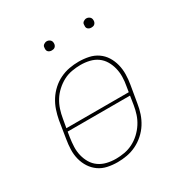

<svg xmlns="http://www.w3.org/2000/svg" viewBox="-163 -827 927 965"><g transform="rotate(-30 300.0 -344.5)"><path d="M246 8Q216 8 188 2Q160 -4 138 -19.5Q116 -35 101 -58Q86 -81 79 -108.5Q72 -136 73 -165Q74 -194 79 -223L95 -323Q100 -350 109 -377Q118 -404 133.5 -428.5Q149 -453 171 -473Q193 -493 219 -505.5Q245 -518 272.5 -523Q300 -528 327 -528Q357 -528 385 -522Q413 -516 435.5 -500.5Q458 -485 472.5 -462Q487 -439 494 -411.5Q501 -384 500.5 -355Q500 -326 495 -297L478 -197Q474 -170 465 -143Q456 -116 440.5 -91.5Q425 -67 402.5 -47Q380 -27 354 -14.5Q328 -2 300.5 3Q273 8 246 8ZM107 -269H469L474 -300Q479 -326 479.5 -352Q480 -378 474 -402.5Q468 -427 455.5 -448Q443 -469 423.5 -483Q404 -497 379 -503Q354 -509 327 -509Q303 -509 277 -504.5Q251 -500 228 -488Q205 -476 184.5 -457.5Q164 -439 150 -416.5Q136 -394 128 -369.5Q120 -345 116 -320ZM247 -11Q271 -11 296.5 -15.5Q322 -20 345.5 -32Q369 -44 389 -62.5Q409 -81 423.5 -103.5Q438 -126 446 -150.5Q454 -175 458 -200L466 -251H104L99 -220Q95 -194 94 -168Q93 -142 99 -117.5Q105 -93 117.5 -72Q130 -51 150 -37Q170 -23 195 -17Q220 -11 247 -11ZM469 -644Q463 -644 457.5 -646Q452 -648 448 -652.5Q444 -657 443.5 -663.5Q443 -670 444 -676Q444 -681 446.5 -685Q449 -689 453 -691.5Q457 -694 461 -695.5Q465 -697 470 -697Q476 -697 481.5 -694.5Q487 -692 491 -687.5Q495 -683 496 -676.5Q497 -670 496 -664Q495 -659 492.5 -655Q490 -651 486.5 -648.5Q483 -646 478.5 -645Q474 -644 469 -644ZM239 -644Q233 -644 227.5 -646Q222 -648 218 -652.5Q214 -657 213.5 -663.5Q213 -670 214 -676Q214 -681 216.5 -685Q219 -689 223 -691.5Q227 -694 231 -695.5Q235 -697 240 -697Q246 -697 251.5 -694.5Q257 -692 261 -687.5Q265 -683 266 -676.5Q267 -670 266 -664Q265 -659 262.5 -655Q260 -651 256.5 -648.5Q253 -646 248.5 -645Q244 -644 239 -644Z"/></g></svg>

Font: Iosevka HT Thin Extended
Style: Italic
Weight: 100
Width: 7
Italic angle: -9°
Monospace: yes
Designer: Belleve Invis
Foundry: Belleve Invis
Version: Version 32.3.0; ttfautohint (v1.8.4)